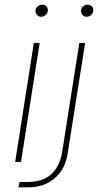

<svg xmlns="http://www.w3.org/2000/svg" viewBox="-20 -694 430 823"><path d="M45 0 125 -510H150L70 0ZM157 -622Q146 -622 139 -629.5Q132 -637 132 -648Q132 -654 135.5 -660Q139 -666 146 -670Q153 -674 161 -674Q171 -674 178 -667.5Q185 -661 185 -651Q185 -641 180 -634.5Q175 -628 168.5 -625Q162 -622 157 -622ZM59 109 64 86H99Q164 86 200.5 52Q237 18 247 -46L320 -510H345L270 -36Q260 31 214.5 70Q169 109 101 109ZM352 -622Q341 -622 334 -629.5Q327 -637 327 -648Q327 -654 330.5 -660Q334 -666 341 -670Q348 -674 356 -674Q366 -674 373 -667.5Q380 -661 380 -651Q380 -641 375 -634.5Q370 -628 363.5 -625Q357 -622 352 -622Z"/></svg>

Font: MuseoModerno Thin Thin
Style: Italic
Weight: 250
Italic angle: -9°
Version: Version 1.003